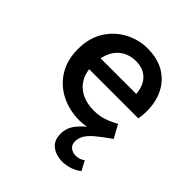

<svg xmlns="http://www.w3.org/2000/svg" viewBox="-198 -637 996 996"><g transform="rotate(45 300.0 -138.5)"><path d="M418 226Q370 226 339 202Q308 178 308 130Q308 86 334.5 52.5Q361 19 404 -14L410 -5Q379 8 359 10Q339 12 330 12Q255 12 194 -18.5Q133 -49 97 -106.5Q61 -164 61 -245Q61 -326 97 -383.5Q133 -441 191 -472Q249 -503 315 -503Q388 -503 438.5 -473Q489 -443 515.5 -390.5Q542 -338 542 -270Q542 -253 540.5 -237.5Q539 -222 537 -212H144V-294H463L441 -268Q441 -341 408.5 -377.5Q376 -414 318 -414Q277 -414 244.5 -395Q212 -376 193 -338.5Q174 -301 174 -246Q174 -189 195.5 -152Q217 -115 255.5 -96Q294 -77 345 -77Q384 -77 417 -88Q450 -99 483 -118L522 -46Q471 -11 442 14Q413 39 401 60Q389 81 389 105Q389 130 405.5 142.5Q422 155 445 155Q460 155 472.5 150Q485 145 494 138L522 190Q502 206 474.5 216Q447 226 418 226Z"/></g></svg>

Font: Source Code Pro ExtraLight SemiBold
Style: Regular
Weight: 600
Monospace: yes
Version: Version 1.018;hotconv 1.0.116;makeotfexe 2.5.65601